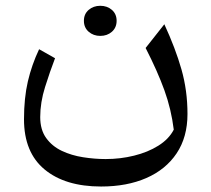

<svg xmlns="http://www.w3.org/2000/svg" viewBox="-20 -414 744 676"><path d="M591.8 42.5Q583 -29.3 558.8 -96.2Q534.7 -163.1 492.7 -245.1L558.6 -328.6Q597.7 -244.1 618.9 -169.7Q640.1 -95.2 640.1 -12.7Q640.1 68.8 601.8 126Q563.5 183.1 495.1 212.9Q426.8 242.7 335.9 242.7Q209.5 242.7 137 182.6Q64.5 122.6 64.5 5.9Q64.5 -68.8 78.1 -127.4Q91.8 -186 117.7 -240.7L173.8 -209Q155.8 -162.1 138.7 -107.7Q121.6 -53.2 121.6 -2Q121.6 43 142.6 72Q163.6 101.1 197.8 117.2Q231.9 133.3 272.5 139.6Q313 146 352.1 146Q403.8 146 452.1 134Q500.5 122.1 537.6 98.9Q574.7 75.7 591.8 42.5ZM275.4 -340.8Q275.4 -364.7 292.2 -379.2Q309.1 -393.6 333 -393.6Q357.4 -393.6 374 -379.2Q390.6 -364.7 390.6 -340.8Q390.6 -316.9 374 -302.2Q357.4 -287.6 333 -287.6Q309.1 -287.6 292.2 -302.2Q275.4 -316.9 275.4 -340.8Z"/></svg>

Font: Pinar DS4-Regular
Style: Regular
Weight: 400
Designer: Amin Abedi
Version: Version 2.000